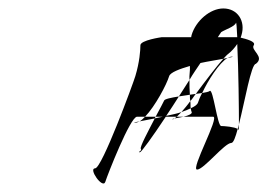

<svg xmlns="http://www.w3.org/2000/svg" viewBox="-20 -954 632 454"><path d="M205 -556C188 -556 223 -506 229 -524C234 -540 288 -678 304 -678H323C347 -703 374 -754 380 -774C383 -783 405 -791 429 -798C430 -787 427 -776 428 -765C436 -779 446 -793 454 -805C472 -809 493 -812 508 -815C513 -820 516 -824 519 -826C528 -833 535 -841 541 -850C544 -790 545 -694 545 -660C559 -715 574 -803 585 -803C607 -820 572 -835 580 -847C586 -856 561 -862 549 -865L551 -871C561 -904 542 -934 508 -934C477 -934 443 -905 433 -871L432 -866H362C362 -866 312 -859 312 -847C312 -835 310 -807 300 -774C295 -757 221 -556 205 -556ZM310 -667C298 -665 294 -664 300 -664C303 -664 306 -665 310 -667ZM310 -667C319 -669 332 -671 346 -674C346 -675 348 -677 348 -678H323C318 -673 314 -669 310 -667ZM311 -594C314 -594 341 -631 372 -678H398L409 -689C398 -685 386 -683 373 -680C383 -695 393 -710 403 -726C385 -723 369 -720 368 -716C367 -713 358 -697 348 -678H365C359 -677 352 -675 346 -674C330 -643 310 -606 313 -602C317 -597 303 -594 311 -594ZM403 -726C411 -727 421 -729 429 -730C428 -741 428 -752 428 -765C420 -752 411 -739 403 -726ZM393 -674C388 -673 385 -672 389 -672C390 -672 392 -673 393 -674ZM393 -674C398 -675 406 -676 414 -678H398ZM409 -689C418 -692 425 -695 431 -698C430 -702 431 -708 430 -715C423 -705 415 -696 409 -689ZM429 -730C429 -725 429 -719 430 -715C435 -720 438 -726 443 -732C439 -731 433 -731 429 -730ZM414 -678H484C500 -678 430 -553 446 -553C462 -553 511 -616 527 -616C532 -616 537 -630 542 -649C535 -654 510 -656 503 -656C494 -656 484 -745 476 -739C474 -737 468 -736 458 -734C453 -725 450 -717 448 -711C446 -706 440 -702 431 -698C432 -694 432 -691 433 -690C436 -685 426 -681 414 -678ZM443 -732C448 -733 453 -733 458 -734C472 -764 498 -805 518 -817C515 -816 511 -816 508 -815C492 -797 466 -763 443 -732ZM495 -866C500 -873 502 -877 503 -878C512 -884 535 -891 538 -900C539 -902 540 -888 541 -866ZM518 -817C529 -819 534 -820 528 -820C525 -820 522 -819 518 -817ZM545 -660C544 -656 543 -652 542 -649C543 -649 543 -648 544 -647C545 -646 544 -651 545 -660Z"/></svg>

Font: bitstorm
Style: excnobl
Weight: 400
Version: Version 0.2